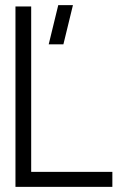

<svg xmlns="http://www.w3.org/2000/svg" viewBox="-20 -725 475 745"><path d="M169 -553 206 -705H263L226 -553ZM40 0V-700H101V-58H416V0Z"/></svg>

Font: Stick No Bills Light
Style: Regular
Weight: 300
Version: Version 2.000